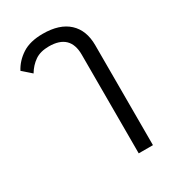

<svg xmlns="http://www.w3.org/2000/svg" viewBox="-179 -657 842 935"><g transform="rotate(-30 241.5 -189.0)"><path d="M323 -375Q323 -490 204 -490Q156 -490 125.5 -469Q95 -448 74 -413L25 -456Q48 -500 92.5 -529Q137 -558 209 -558Q303 -558 353 -512Q403 -466 403 -382V180H323Z"/></g></svg>

Font: IBM Plex Thai
Style: Regular
Weight: 400
Designer: Mike Abbink, Paul van der Laan, Pieter van Rosmalen, Ben Mitchell, Mark Frömberg
Foundry: Bold Monday
Version: Version 1.0